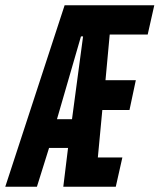

<svg xmlns="http://www.w3.org/2000/svg" viewBox="-60 -708 605 728"><path d="M-40 0 185 -688H525L500 -577H356L340 -404H455L431 -291H328L311 -111H404L379 0H180L198 -147H126L80 0ZM156 -256H213L255 -570H247Z"/></svg>

Font: Saira UltraCondensed ExtraBold
Style: Italic
Weight: 800
Width: 1
Italic angle: -12°
Designer: Hector Gatti with collaboration of the Omnibus-Type team
Foundry: Omnibus-Type
Version: Version 1.101